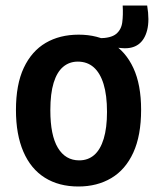

<svg xmlns="http://www.w3.org/2000/svg" viewBox="-20 -665 590 698"><path d="M424 -490 338 -498 339 -526Q383 -526 402 -541.5Q421 -557 424.5 -584Q428 -611 426 -645H515Q524 -591 515 -555.5Q506 -520 483 -503.5Q460 -487 424 -490ZM265 13Q194 13 143 -19Q92 -51 65 -113.5Q38 -176 38 -265Q38 -358 66.5 -418.5Q95 -479 146 -509Q197 -539 266 -539Q335 -539 386 -508.5Q437 -478 465 -417.5Q493 -357 493 -266Q493 -172 464.5 -110Q436 -48 384.5 -17.5Q333 13 265 13ZM268 -82Q300 -82 322.5 -101.5Q345 -121 357 -160.5Q369 -200 369 -258Q369 -319 356.5 -359.5Q344 -400 320.5 -420.5Q297 -441 263 -441Q232 -441 209.5 -422Q187 -403 175 -364Q163 -325 163 -264Q163 -173 190.5 -127.5Q218 -82 268 -82Z"/></svg>

Font: Bricolage Grotesque SemiCondensed SemiBold
Style: Regular
Weight: 600
Width: 4
Designer: Mathieu Triay
Foundry: Atelier Triay
Version: Version 1.001;gftools[0.9.33.dev8+g029e19f]